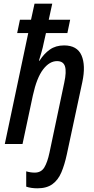

<svg xmlns="http://www.w3.org/2000/svg" viewBox="-20 -780 511 1040"><path d="M183 240Q148 240 122 231V148Q145 155 168 155Q203 155 220 127Q237 99 248 47L328 -332Q341 -392 332 -420.5Q323 -449 289 -449Q248 -449 213.5 -404Q179 -359 158 -263L102 0H6L133 -601H73L88 -673H148L167 -760H263L244 -673H360L345 -601H229L217 -548Q212 -522 205 -498.5Q198 -475 191 -451H194Q218 -489 250 -511.5Q282 -534 327 -534Q398 -534 421.5 -480Q445 -426 426 -336L342 56Q330 112 312.5 153.5Q295 195 264 217.5Q233 240 183 240Z"/></svg>

Font: Noto Sans Condensed Medium
Style: Italic
Weight: 500
Width: 3
Italic angle: -12°
Designer: Monotype Design Team
Foundry: Monotype Imaging Inc.
Version: Version 2.013; ttfautohint (v1.8.4.7-5d5b)